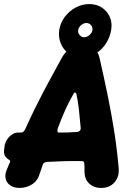

<svg xmlns="http://www.w3.org/2000/svg" viewBox="-37 -908 650 943"><path d="M59 15Q32 15 13.5 2.5Q-5 -10 -9.5 -32Q-14 -54 -1 -81Q1 -87 5 -95.5Q9 -104 12 -111Q13 -115 13 -117Q13 -119 11 -120Q11 -121 9.5 -122Q8 -123 6 -124Q-1 -129 -7.5 -135.5Q-14 -142 -16.5 -153.5Q-19 -165 -15 -186V-188Q-12 -209 -1 -224.5Q10 -240 24 -248.5Q38 -257 51 -257H67Q74 -257 79 -262Q84 -267 88 -276Q111 -327 132 -370Q153 -413 174 -453Q195 -493 217.5 -534Q240 -575 266 -623Q300 -686 370 -686Q438 -686 452 -623Q473 -531 491.5 -441.5Q510 -352 524 -263Q538 -174 546 -81Q549 -39 525 -12Q501 15 460 15Q423 15 400 -7.5Q377 -30 378 -71Q378 -79 378 -86.5Q378 -94 377 -106Q376 -117 364 -117Q337 -117 317.5 -117Q298 -117 281 -116.5Q264 -116 244.5 -115Q225 -114 197 -113Q190 -113 183 -110Q176 -107 173 -99Q170 -88 166.5 -79.5Q163 -71 159 -58Q150 -23 122.5 -4Q95 15 59 15ZM252 -257Q276 -257 298 -257.5Q320 -258 343 -260Q353 -262 357 -268.5Q361 -275 359 -283Q355 -329 350.5 -370.5Q346 -412 338 -447Q336 -452 332 -453.5Q328 -455 324 -447Q302 -409 284 -369Q266 -329 248 -281Q244 -271 245 -264Q246 -257 252 -257ZM254 -761Q260 -797 281.5 -825.5Q303 -854 334.5 -871Q366 -888 401 -888Q437 -888 463 -871Q489 -854 502 -825.5Q515 -797 509 -761Q504 -728 485 -697Q466 -666 435.5 -646.5Q405 -627 361 -627Q326 -627 299.5 -646Q273 -665 261 -696Q249 -727 254 -761ZM347 -760Q345 -747 354 -736Q363 -725 376 -725Q390 -725 402.5 -736Q415 -747 417 -760Q419 -774 410 -784.5Q401 -795 387 -795Q374 -795 361.5 -784.5Q349 -774 347 -760Z"/></svg>

Font: Winky Sans
Style: Bold Italic
Weight: 700
Italic angle: -8.97852°
Designer: Simon Atzbach
Foundry: typofactur
Version: Version 1.205